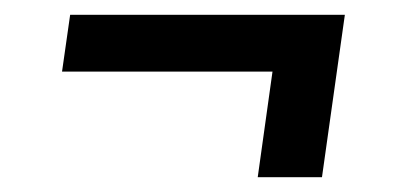

<svg xmlns="http://www.w3.org/2000/svg" viewBox="-20 -381 534 260"><path d="M75 -361H447L416 -141H329L349 -284H64Z"/></svg>

Font: Fira Sans Variable
Style: Italic
Weight: 397
Italic angle: -8°
Designer: Carrois Corporate & Edenspiekermann AG
Foundry: Carrois Corporate GbR & Edenspiekermann AG
Version: Version 4.202